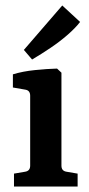

<svg xmlns="http://www.w3.org/2000/svg" viewBox="-20 -680 323 700"><path d="M204 -76Q204 -57 222 -54L263 -47V0H31V-47L72 -54Q90 -57 90 -76V-331Q90 -350 73 -353L27 -361V-409Q63 -420 107.5 -424.5Q152 -429 188 -430L204 -415ZM67 -498 207 -660 272 -600Q255 -578 227 -553.5Q199 -529 165 -506Q131 -483 97 -463Z"/></svg>

Font: Rasa SemiBold
Style: Regular
Weight: 600
Designer: Anna Giedrys (Yrsa+Rasa design), David Brezina (Yrsa art-direction, Rasa art-direction, design)
Foundry: Rosetta Type Foundry
Version: Version 2.004